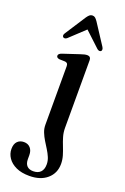

<svg xmlns="http://www.w3.org/2000/svg" viewBox="-193 -737 665 1023"><g transform="rotate(20 139.5 -225.0)"><path d="M210.5 -71Q210.5 -45 217.5 -21.2Q224.5 2.5 233.8 25.5Q243 48.5 249.8 71.2Q256.5 94 256.5 117.5Q256.5 170 219 202.5Q181.5 235 118.5 235Q74 235 43.2 220.8Q12.5 206.5 -3.5 183Q-19.5 159.5 -19.5 132Q-19.5 104 -5.5 89.5Q8.5 75 31.5 75Q54.5 75 68 90.2Q81.5 105.5 81.5 131V153.5Q81.5 178.5 93.8 191.5Q106 204.5 129.5 204.5Q156.5 204.5 171 189.5Q185.5 174.5 185.5 146Q185.5 125.5 177.5 106.5Q169.5 87.5 157.8 68.8Q146 50 134.2 30.8Q122.5 11.5 114.5 -8.5Q106.5 -28.5 106.5 -50V-381Q106.5 -392 102.8 -396.8Q99 -401.5 90.5 -403L56.5 -404Q48.5 -405.5 44.5 -409Q40.5 -412.5 40.5 -418Q40.5 -430 60 -436.5L152 -467Q165.5 -471.5 174 -473.5Q182.5 -475.5 190.5 -475.5Q200 -475.5 205.2 -470Q210.5 -464.5 210.5 -455ZM160.1 -619.5H127.3L229.7 -524Q235.8 -519 241.7 -518.5Q247.5 -518 251.6 -521.5Q254.8 -525 254.8 -531Q254.8 -537 250 -544.5L173.4 -662Q166.1 -672.5 159.7 -678Q153.2 -683.5 143.9 -683.5Q134.5 -683.5 127.9 -678Q121.2 -672.5 113.9 -662L37.8 -544.5Q32.5 -537 32.5 -531Q32.5 -525 36.1 -521.5Q40.2 -518 46.1 -518.5Q51.9 -519 58 -524Z"/></g></svg>

Font: Fraunces
Style: Regular
Weight: 400
Version: Version 1.000;[b76b70a41]